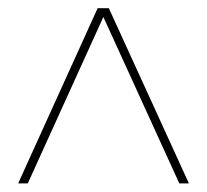

<svg xmlns="http://www.w3.org/2000/svg" viewBox="-20 -690 495 459"><path d="M23.4 -251.5 213.4 -670.4H240.2L431.6 -251.5H408.7L227.1 -649.4L46.4 -251.5Z"/></svg>

Font: Elstob ExtraLight
Style: Regular
Weight: 200
Designer: Peter S. Baker
Version: Version 1.015